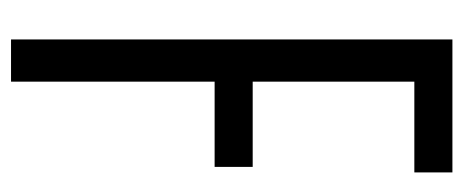

<svg xmlns="http://www.w3.org/2000/svg" viewBox="-266 -574 840 348"><g transform="rotate(90 154.0 -400.0)"><path d="M51.5 0V-800H292.5V-731H128V-438H282.5V-369H128V0Z"/></g></svg>

Font: Big Shoulders Display Thin Medium
Style: Regular
Weight: 500
Version: Version 2.002